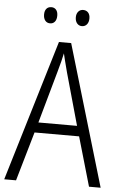

<svg xmlns="http://www.w3.org/2000/svg" viewBox="-59 -929 613 970"><g transform="rotate(5 247.0 -443.5)"><path d="M358 -249H132L60 0H0L215 -715H277L489 0H430ZM269 -565Q249 -641 245 -660Q238 -625 221 -565L147 -301H343ZM162 -887Q177 -887 186 -876.5Q195 -866 195 -847Q195 -827 186 -816Q177 -805 162 -805Q146 -805 137 -816.5Q128 -828 128 -847Q128 -866 137 -876.5Q146 -887 162 -887ZM323 -887Q339 -887 348.5 -876.5Q358 -866 358 -847Q358 -828 348.5 -816.5Q339 -805 323 -805Q308 -805 298.5 -816.5Q289 -828 289 -847Q289 -865 298.5 -876Q308 -887 323 -887Z"/></g></svg>

Font: Noto Sans Display Light Narrow
Style: Regular
Weight: 300
Width: 4
Designer: Monotype Design team
Foundry: Monotype Imaging Inc.
Version: Version 1.000